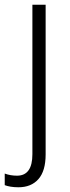

<svg xmlns="http://www.w3.org/2000/svg" viewBox="-56 -552 294 812"><path d="M22 240Q4 240 -11 237.5Q-26 235 -36 231V182Q-12 191 16 191Q81 191 81 100V-532H137V101Q137 171 106.5 205.5Q76 240 22 240Z"/></svg>

Font: Noto Sans Lao UI SemCond Light
Style: Regular
Weight: 300
Width: 4
Designer: Monotype Design Team
Foundry: Monotype Imaging Inc.
Version: Version 2.000; ttfautohint (v1.8.4.7-5d5b)